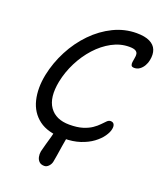

<svg xmlns="http://www.w3.org/2000/svg" viewBox="-163 -815 942 1117"><g transform="rotate(20 308.5 -256.0)"><path d="M245.6 199Q225.4 199 214.1 188.1Q202.8 177.2 199.3 160.1Q195.8 143 199 126.2Q203 108 210.9 80.8Q218.8 53.6 226.2 27Q233.6 0.4 236.6 -14.6Q239.2 -27.4 248.7 -36.1Q258.2 -44.8 270.9 -49.9Q283.6 -55 294.2 -55Q307.2 -55 314.1 -45.2Q321 -35.4 316.2 -13.8Q309.8 21.4 304.4 55.2Q299 89 295.1 115.2Q291.2 141.4 288 156Q285.2 172.4 273 185.7Q260.8 199 245.6 199ZM296.6 10Q198.4 10 143.4 -31.4Q88.4 -72.8 71.3 -143.5Q54.2 -214.2 71.6 -300.8Q88.4 -381.4 127 -455.4Q165.6 -529.4 221.6 -586.9Q277.6 -644.4 345.8 -677.7Q414 -711 488.2 -711Q539.4 -711 569.7 -696.1Q600 -681.2 610.6 -654.1Q621.2 -627 613.8 -590.2Q610.4 -571.4 600.6 -554.3Q590.8 -537.2 576.1 -526.5Q561.4 -515.8 543 -515.8Q528.2 -515.8 524.2 -523.7Q520.2 -531.6 521.8 -544.3Q523.4 -557 526.2 -572Q529 -585 527.2 -596.4Q525.4 -607.8 513.7 -614.7Q502 -621.6 474.6 -621.6Q419.6 -621.6 368.2 -593.8Q316.8 -566 274.3 -519.2Q231.8 -472.4 202 -413.4Q172.2 -354.4 159.4 -291.2Q139 -187.4 177.7 -131.9Q216.4 -76.4 300.6 -76.4Q349.2 -76.4 382.2 -86.7Q415.2 -97 437.3 -112.2Q459.4 -127.4 473.7 -142.6Q488 -157.8 498.6 -168.1Q509.2 -178.4 520.2 -178.4Q536.2 -178.4 542.2 -167Q548.2 -155.6 544.4 -137.4Q540.8 -116.8 523 -91.2Q505.2 -65.6 474.2 -42.6Q443.2 -19.6 398.9 -4.8Q354.6 10 296.6 10Z"/></g></svg>

Font: Shantell Sans Light
Style: Italic
Weight: 300
Italic angle: -11°
Designer: Stephen Nixon, Anya Danilova, Shantell Martin
Foundry: Arrow Type
Version: Version 1.008;[ac192a2d6]